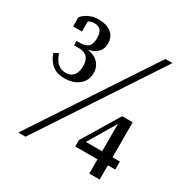

<svg xmlns="http://www.w3.org/2000/svg" viewBox="-163 -854 965 993"><g transform="rotate(30 319.0 -357.5)"><path d="M136 -390Q115 -390 99 -399Q83 -408 72.5 -424Q62 -440 55 -461L29 -448Q37 -423 52 -403Q67 -383 89.5 -372.5Q112 -362 144 -362Q177 -362 203.5 -373.5Q230 -385 246 -407Q262 -429 262 -461Q262 -487 249.5 -508Q237 -529 209.5 -541.5Q182 -554 136 -554L128 -547Q163 -547 190 -555Q217 -563 233.5 -581.5Q250 -600 250 -630Q250 -672 221 -693.5Q192 -715 147 -715Q123 -715 104 -708.5Q85 -702 71.5 -692.5Q58 -683 49 -672V-617H102V-689Q96 -688 92 -683.5Q88 -679 86.5 -672Q85 -665 84 -656Q91 -668 103.5 -677.5Q116 -687 138 -687Q163 -687 175 -672Q187 -657 187 -626Q187 -590 171 -575.5Q155 -561 123 -561H102V-535H129Q154 -535 169 -526.5Q184 -518 190.5 -502Q197 -486 197 -465Q197 -429 181 -409.5Q165 -390 136 -390ZM547 -710H589L121 0H78ZM369 -85V-123L501 -342H531L512 -313L393 -113L392 -133H608V-85ZM564 0H502V-313L512 -342H564Z"/></g></svg>

Font: Roboto Serif 120pt ExtraCondensed
Style: Regular
Weight: 400
Width: 2
Designer: Greg Gazdowicz
Foundry: Commercial Type
Version: Version 1.008